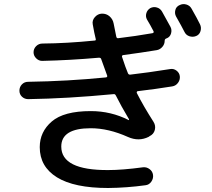

<svg xmlns="http://www.w3.org/2000/svg" viewBox="-20 -856 1040 941"><path d="M918.9 -813.5Q947.3 -763.7 960 -737.3Q967.8 -721.7 962.9 -704.1Q958 -686.5 941.9 -679.7Q925.8 -672.9 908.7 -678.2Q891.6 -683.6 883.8 -700.2Q871.1 -725.6 842.8 -775.4Q835 -790 839.4 -807.1Q843.8 -824.2 860.4 -831.1Q876 -838.9 893.1 -834Q910.2 -829.1 918.9 -813.5ZM118.2 -370.1Q100.6 -370.1 87.9 -381.8Q75.2 -393.6 75.2 -411.6Q75.2 -429.7 87.4 -442.4Q99.6 -455.1 118.2 -455.1Q312.5 -458 499 -476.6Q502.9 -476.6 504.9 -480Q506.8 -483.4 504.9 -486.3Q485.4 -540 475.6 -567.4Q473.6 -573.2 464.8 -573.2Q321.3 -560.5 186.5 -557.6Q169.9 -557.6 157.2 -570.3Q144.5 -583 144.5 -599.6Q144.5 -617.2 157.2 -629.9Q169.9 -642.6 188.5 -642.6Q307.6 -643.6 443.4 -657.2Q451.2 -657.2 449.2 -665Q442.4 -691.4 434.6 -736.3Q430.7 -755.9 444.8 -772Q459 -788.1 478.5 -789.1Q501 -790 517.1 -775.9Q533.2 -761.7 537.1 -740.2Q544.9 -698.2 549.8 -676.8Q551.8 -667 560.5 -668.9Q643.6 -678.7 727.5 -693.4Q735.4 -695.3 732.4 -703.1Q716.8 -733.4 700.2 -760.7Q692.4 -775.4 697.3 -791.5Q702.1 -807.6 716.8 -816.4Q732.4 -824.2 749 -819.3Q765.6 -814.5 774.4 -798.8Q809.6 -735.4 815.4 -724.6Q823.2 -710 818.4 -692.4Q813.5 -674.8 796.9 -668Q796.9 -668 795.9 -668L793.9 -667Q787.1 -664.1 787.1 -656.2Q787.1 -639.6 775.9 -626.5Q764.6 -613.3 749 -610.4Q671.9 -597.7 583 -585.9Q576.2 -584 578.1 -577.1Q595.7 -523.4 607.4 -496.1Q611.3 -489.3 618.2 -490.2Q704.1 -500 814.5 -517.6Q831.1 -520.5 845.2 -509.8Q859.4 -499 861.3 -482.4Q863.3 -464.8 852.5 -450.2Q841.8 -435.5 824.2 -432.6Q746.1 -419.9 655.3 -409.2Q652.3 -409.2 650.9 -406.2Q649.4 -403.3 650.4 -400.4Q683.6 -335 732.4 -258.8Q744.1 -240.2 738.8 -219.2Q733.4 -198.2 712.9 -188.5L709 -185.5Q660.2 -161.1 607.4 -184.6Q511.7 -227.5 424.8 -227.5Q280.3 -227.5 280.3 -137.7Q280.3 -21.5 509.8 -22.5Q580.1 -22.5 680.7 -36.1Q698.2 -38.1 712.9 -27.3Q727.5 -16.6 730 1Q732.4 18.6 721.7 34.2Q710.9 49.8 693.4 51.8Q601.6 64.5 509.8 65.4Q343.8 65.4 259.3 13.2Q174.8 -39.1 174.8 -134.8Q174.8 -210 233.9 -260.7Q293 -311.5 424.8 -311.5Q524.4 -311.5 610.4 -267.6H612.3V-271.5Q573.2 -336.9 547.9 -387.7Q543.9 -396.5 535.2 -394.5Q310.5 -373 118.2 -370.1Z"/></svg>

Font: Rounded Mgen+ 2m medium
Style: Regular
Weight: 500
Designer: [Source Han Sans]
Ryoko NISHIZUKA  (kana & ideographs); Paul D. Hunt (Latin, Greek & Cyrillic); Wenlong ZHANG  (bopomofo
Version: Version 1.059.20150602